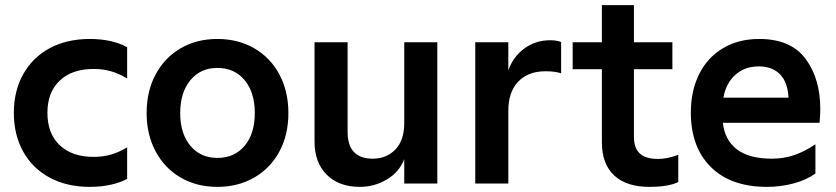

<svg xmlns="http://www.w3.org/2000/svg" viewBox="-20 -716 3262 749"><path d="M34 -276Q34 -361 70.5 -426.5Q107 -492 174 -528Q241 -564 330 -564Q417 -564 476 -532V-410Q444 -429 413 -438Q382 -447 345 -447Q261 -447 213 -401.5Q165 -356 165 -276Q165 -195 213 -149.5Q261 -104 345 -104Q382 -104 413 -113Q444 -122 476 -141V-18Q416 13 330 13Q241 13 174 -23Q107 -59 70.5 -124.5Q34 -190 34 -276Z M552 -275Q552 -360 587 -425.5Q622 -491 684.5 -527.5Q747 -564 828 -564Q909 -564 972 -527.5Q1035 -491 1070 -425.5Q1105 -360 1105 -275Q1105 -190 1070 -125Q1035 -60 972 -23.5Q909 13 828 13Q747 13 684.5 -23.5Q622 -60 587 -125.5Q552 -191 552 -275ZM828 -100Q895 -100 934.5 -147.5Q974 -195 974 -275Q974 -355 934.5 -403Q895 -451 828 -451Q762 -451 722.5 -403Q683 -355 683 -275Q683 -195 722.5 -147.5Q762 -100 828 -100Z M1686 0H1557V-95Q1537 -44 1488.5 -15.5Q1440 13 1384 13Q1302 13 1254.5 -34.5Q1207 -82 1207 -164V-551H1336V-202Q1336 -97 1434 -97Q1488 -97 1522.5 -133Q1557 -169 1557 -236V-551H1686Z M1834 -551H1963V-441Q1981 -494 2025 -526.5Q2069 -559 2126 -559Q2152 -559 2169 -552V-430Q2145 -438 2108 -438Q2040 -438 2001.5 -397.5Q1963 -357 1963 -284V0H1834Z M2328 -161V-446H2214V-551H2328V-696H2453V-551H2603V-446H2453V-184Q2453 -138 2476 -117Q2499 -96 2547 -96Q2583 -96 2626 -112V-6Q2588 13 2513 13Q2424 13 2376 -31.5Q2328 -76 2328 -161Z M2675 -277Q2675 -362 2707.5 -427Q2740 -492 2800.5 -528Q2861 -564 2942 -564Q3065 -564 3122.5 -486.5Q3180 -409 3180 -291Q3180 -264 3177 -237H2800Q2807 -170 2854.5 -133.5Q2902 -97 2991 -97Q3038 -97 3078.5 -111Q3119 -125 3161 -153V-39Q3126 -14 3076 -0.5Q3026 13 2972 13Q2831 13 2753 -64.5Q2675 -142 2675 -277ZM3056 -335Q3053 -396 3022.5 -426.5Q2992 -457 2940 -457Q2885 -457 2848.5 -424Q2812 -391 2802 -335Z"/></svg>

Font: Application Semibold
Style: Regular
Weight: 600
Designer: Wei Huang
Foundry: Wei Huang
Version: Version 0.012